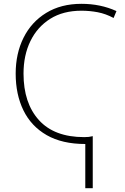

<svg xmlns="http://www.w3.org/2000/svg" viewBox="-20 -744 655 1004"><path d="M406 -724Q506 -724 589 -686L574 -650Q533 -672 491 -680Q449 -688 406 -688Q310 -688 242.5 -645.5Q175 -603 139 -529Q103 -455 103 -359Q103 -205 183.5 -116Q264 -27 420 -27Q434 -27 443.5 -28Q453 -29 465 -32V240H426V9Q305 9 224 -37.5Q143 -84 102.5 -167Q62 -250 62 -359Q62 -464 103 -546.5Q144 -629 221.5 -676.5Q299 -724 406 -724Z"/></svg>

Font: Noto Sans ExtraLight
Style: Regular
Weight: 200
Designer: Monotype Design Team
Foundry: Monotype Imaging Inc.
Version: Version 2.007